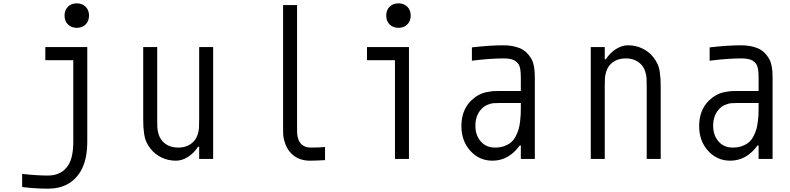

<svg xmlns="http://www.w3.org/2000/svg" viewBox="-20 -947 4707 1144"><path d="M416.7 -104.2V-588.5H250V-666.7H500V-104.2Q500 7.2 460.3 73.6Q398.4 177.1 265.6 177.1Q190.1 177.1 112 167.3V89.2Q199.9 99 265.6 99Q348.3 99 388 35.2Q416.7 -11.1 416.7 -104.2ZM384.8 -906.9Q404.9 -927.1 437.5 -927.1Q470.1 -927.1 490.2 -906.9Q510.4 -886.7 510.4 -854.2Q510.4 -821.6 490.2 -801.4Q470.1 -781.2 437.5 -781.2Q404.9 -781.2 384.8 -801.4Q364.6 -821.6 364.6 -854.2Q364.6 -886.7 384.8 -906.9Z M1028.6 10.4Q981.8 10.4 942.7 -8.5Q903.6 -27.3 878.3 -59.2Q862 -79.4 852.2 -100.9Q842.4 -122.4 838.9 -148.4Q835.3 -174.5 834.3 -191.4Q833.3 -208.3 833.3 -238.9V-666.7H916.7V-238.9Q916.7 -203.1 917.6 -185.5Q918.6 -168 925.5 -146.2Q932.3 -124.3 946 -108.1Q981.1 -67.7 1041.7 -67.7Q1102.2 -67.7 1137.4 -108.1Q1151 -124.3 1157.9 -146.2Q1164.7 -168 1165.7 -185.5Q1166.7 -203.1 1166.7 -238.9V-666.7H1250V0H1166.7V-72.9H1160.2Q1136.1 -35.2 1100.6 -12.4Q1065.1 10.4 1028.6 10.4Z M1916.7 7.2Q1854.8 10.4 1826.8 10.4Q1757.2 10.4 1714.2 -33.9Q1692.1 -56.6 1681 -86.9Q1669.9 -117.2 1668.3 -135.1Q1666.7 -153 1666.7 -181.6V-916.7H1750V-181.6Q1750 -161.5 1750.7 -150.4Q1751.3 -139.3 1755.5 -123.7Q1759.8 -108.1 1768.2 -96.4Q1789.7 -67.7 1833.3 -67.7Q1877.6 -67.7 1916.7 -71Z M2301.4 -906.9Q2321.6 -927.1 2354.2 -927.1Q2386.7 -927.1 2406.9 -906.9Q2427.1 -886.7 2427.1 -854.2Q2427.1 -821.6 2406.9 -801.4Q2386.7 -781.2 2354.2 -781.2Q2321.6 -781.2 2301.4 -801.4Q2281.2 -821.6 2281.2 -854.2Q2281.2 -886.7 2301.4 -906.9ZM2333.3 0V-588.5H2166.7V-666.7H2416.7V0Z M3083.3 -333.3H2955.7Q2931.6 -333.3 2918.3 -332Q2904.9 -330.7 2884.8 -322.6Q2864.6 -314.5 2849 -298.2Q2812.5 -259.8 2812.5 -197.3Q2812.5 -141.9 2844.1 -104.8Q2875.7 -67.7 2929.7 -67.7Q2960.9 -67.7 2985.4 -76.8Q3009.8 -85.9 3025.7 -99.6Q3041.7 -113.3 3053.1 -135.4Q3064.5 -157.6 3070 -176.8Q3075.5 -196 3078.8 -222.7Q3082 -249.3 3082.7 -266.3Q3083.3 -283.2 3083.3 -306.6ZM2979.2 -677.1Q3035.2 -677.1 3077.5 -659.8Q3119.8 -642.6 3147.1 -594.4Q3166.7 -559.9 3166.7 -487.6V0H3083.3V-80.1H3076.8Q3011.1 10.4 2914.1 10.4Q2835.9 10.4 2782.6 -48.2Q2729.2 -106.8 2729.2 -196Q2729.2 -289.7 2786.5 -347Q2807.3 -367.2 2830.7 -380.2Q2854.2 -393.2 2879.9 -398.1Q2905.6 -403 2920.2 -404Q2934.9 -404.9 2957 -404.9H3083.3V-484.4Q3083.3 -541 3071.6 -561.2Q3060.5 -580.1 3040 -589.5Q3019.5 -599 2979.2 -599Q2901 -599 2791.7 -585.3V-664.7Q2899.1 -677.1 2979.2 -677.1Z M3721.4 -677.1Q3768.2 -677.1 3807.3 -658.2Q3846.4 -639.3 3871.7 -607.4Q3888 -587.2 3897.8 -565.8Q3907.6 -544.3 3911.1 -518.2Q3914.7 -492.2 3915.7 -475.3Q3916.7 -458.3 3916.7 -427.7V0H3833.3V-427.7Q3833.3 -463.5 3832.4 -481.1Q3831.4 -498.7 3824.5 -520.5Q3817.7 -542.3 3804 -558.6Q3768.9 -599 3708.3 -599Q3647.8 -599 3612.6 -558.6Q3599 -542.3 3592.1 -520.5Q3585.3 -498.7 3584.3 -481.1Q3583.3 -463.5 3583.3 -427.7V0H3500V-666.7H3583.3V-593.8H3589.8Q3613.9 -631.5 3649.4 -654.3Q3684.9 -677.1 3721.4 -677.1Z M4500 -333.3H4372.4Q4348.3 -333.3 4335 -332Q4321.6 -330.7 4301.4 -322.6Q4281.2 -314.5 4265.6 -298.2Q4229.2 -259.8 4229.2 -197.3Q4229.2 -141.9 4260.7 -104.8Q4292.3 -67.7 4346.4 -67.7Q4377.6 -67.7 4402 -76.8Q4426.4 -85.9 4442.4 -99.6Q4458.3 -113.3 4469.7 -135.4Q4481.1 -157.6 4486.7 -176.8Q4492.2 -196 4495.4 -222.7Q4498.7 -249.3 4499.3 -266.3Q4500 -283.2 4500 -306.6ZM4395.8 -677.1Q4451.8 -677.1 4494.1 -659.8Q4536.5 -642.6 4563.8 -594.4Q4583.3 -559.9 4583.3 -487.6V0H4500V-80.1H4493.5Q4427.7 10.4 4330.7 10.4Q4252.6 10.4 4199.2 -48.2Q4145.8 -106.8 4145.8 -196Q4145.8 -289.7 4203.1 -347Q4224 -367.2 4247.4 -380.2Q4270.8 -393.2 4296.5 -398.1Q4322.3 -403 4336.9 -404Q4351.6 -404.9 4373.7 -404.9H4500V-484.4Q4500 -541 4488.3 -561.2Q4477.2 -580.1 4456.7 -589.5Q4436.2 -599 4395.8 -599Q4317.7 -599 4208.3 -585.3V-664.7Q4315.8 -677.1 4395.8 -677.1Z"/></svg>

Font: TypoPRO Monoid
Style: Regular
Weight: 400
Width: 4
Monospace: yes
Designer: Andreas Larsen (@larsenwork)
Version: Version 0.61